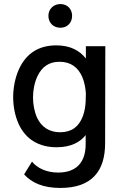

<svg xmlns="http://www.w3.org/2000/svg" viewBox="-20 -737 609 948"><path d="M278 -600C312 -600 336 -624 336 -659C336 -692 313 -717 278 -717C244 -717 219 -692 219 -659C219 -624 244 -600 278 -600ZM404 -509V-448C374 -487 327 -513 258 -513C172 -513 109 -474 73 -394C55 -354 45 -304 45 -258C45 -215 53 -167 72 -125C108 -47 174 -10 260 -10C333 -10 377 -37 403 -70V-26C403 68 354 115 267 115C208 115 163 92 138 61L99 124C136 165 192 191 278 191C432 191 499 109 499 -29L500 -509ZM389 -163C369 -110 332 -84 277 -84C222 -84 184 -111 163 -156C150 -185 143 -221 143 -256C143 -290 150 -330 166 -363C188 -407 221 -432 274 -432C329 -432 366 -405 387 -355C396 -333 402 -306 404 -276L403 -238C402 -213 398 -187 389 -163Z"/></svg>

Font: Arthouse Owned Medium
Style: Regular
Weight: 500
Designer: Jeremy Tribby
Foundry: Tribby Type
Version: Version 1.000;PS 001.000;hotconv 1.0.88;makeotf.lib2.5.64775